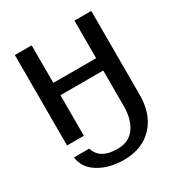

<svg xmlns="http://www.w3.org/2000/svg" viewBox="-162 -592 828 890"><g transform="rotate(-30 252.0 -147.0)"><path d="M244 131Q305 131 336 87.5Q367 44 367 -27V-217H138V0H48V-484H138V-283H367V-484H457V-34Q457 68 400 129Q343 190 244 190Q167 190 111 156.5Q55 123 48 64H130Q149 131 244 131Z"/></g></svg>

Font: Gamestation Display
Style: Regular
Weight: 400
Designer: Jonas Hecksher
Foundry: Jonas Hecksher, Playtypeª, e-types AS
Version: Version 1.003